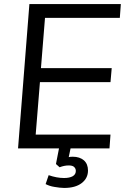

<svg xmlns="http://www.w3.org/2000/svg" viewBox="-20 -732 629 947"><path d="M202 -644 182 -396H531L525 -327H177L156 -68H525L520 0H328L319 43Q323 42 327.5 41.5Q332 41 339 41Q373 41 394 59Q414 77 414 109Q414 147 383 171Q352 195 296 195Q285 195 273.5 193.5Q262 192 249 190Q236 188 225.5 184.5Q215 181 205 176L220 132Q260 146 296 146Q323 146 339 137Q354 128 354 111Q354 99 345 91Q337 84 319 84Q297 84 274 93L256 77L271 0H69L125 -712H576L571 -644Z"/></svg>

Font: PRinguin Sans
Style: Italic
Weight: 400
Designer: Vernon Adams
Foundry: Vernon Adams
Version: ""